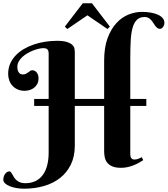

<svg xmlns="http://www.w3.org/2000/svg" viewBox="-50 -980 1027 1176"><path d="M159.2 -374H248V-651.9Q248 -662.6 245.6 -668.9Q243.2 -675.3 238.8 -679Q234.4 -682.6 228.3 -683.8Q222.2 -685.1 214.8 -685.1Q204.1 -685.1 188.2 -681.6Q172.4 -678.2 154.8 -671.4Q137.2 -664.6 119.4 -654.5Q101.6 -644.5 87.6 -631.8Q73.7 -619.1 64.9 -603.5Q56.2 -587.9 56.2 -569.8Q56.2 -554.2 60.3 -544.9Q64.5 -535.6 69.8 -531Q75.2 -526.4 80.8 -525.1Q86.4 -523.9 88.9 -523.9Q101.1 -523.9 108.9 -528.1Q116.7 -532.2 123 -536.9Q129.4 -541.5 135 -545.7Q140.6 -549.8 147.9 -549.8Q153.8 -549.8 160.4 -547.1Q167 -544.4 172.6 -538.6Q178.2 -532.7 182.1 -523.2Q186 -513.7 186 -500Q186 -480.5 178.5 -466.3Q170.9 -452.1 158.9 -442.6Q147 -433.1 131.6 -428.5Q116.2 -423.8 101.1 -423.8Q77.6 -423.8 58.8 -431.9Q40 -439.9 26.9 -454.1Q13.7 -468.3 6.8 -487.3Q0 -506.3 0 -527.8Q0 -561.5 12.2 -589.6Q24.4 -617.7 45.7 -640.1Q66.9 -662.6 95.5 -679.4Q124 -696.3 157.2 -707.5Q190.4 -718.8 226.6 -724.4Q262.7 -730 298.8 -730Q338.9 -730 361.1 -722.4Q383.3 -714.8 393.8 -704.1Q404.3 -693.4 406.2 -681.6Q408.2 -669.9 408.2 -662.1V-374H587.9V-608.9Q587.9 -689.5 608.9 -746.1Q629.9 -802.7 663.1 -838.6Q696.3 -874.5 737.3 -890.9Q778.3 -907.2 818.8 -907.2Q846.7 -907.2 871.8 -903.1Q897 -898.9 915.8 -890.6Q934.6 -882.3 945.8 -869.9Q957 -857.4 957 -840.8Q957 -833.5 954.8 -826.9Q952.6 -820.3 948.7 -814.9Q944.8 -809.6 939.7 -806.4Q934.6 -803.2 929.2 -803.2Q920.4 -803.2 913.6 -808.6Q906.7 -814 900.6 -822Q894.5 -830.1 888.7 -839.6Q882.8 -849.1 875.5 -857.2Q868.2 -865.2 858.9 -870.6Q849.6 -876 836.9 -876Q807.1 -876 789.6 -859.6Q772 -843.3 762.7 -811.8Q753.4 -780.3 750.7 -733.4Q748 -686.5 748 -626V-374H846.2V-331.1H748V-34.2Q748 -20 754.2 -11.5Q760.3 -2.9 772.9 -2.9Q786.6 -2.9 798.3 -7.8Q810.1 -12.7 818.8 -17.1L827.1 1Q816.4 8.3 802 16.4Q787.6 24.4 770.3 31.5Q752.9 38.6 733.2 43.2Q713.4 47.9 691.9 47.9Q658.7 47.9 638.2 39.1Q617.7 30.3 606.4 15.9Q595.2 1.5 591.6 -16.6Q587.9 -34.7 587.9 -53.2V-331.1H408.2V-87.9Q408.2 -21.5 384 27.8Q359.9 77.1 317.9 110.1Q275.9 143.1 219 159.4Q162.1 175.8 97.2 175.8Q72.3 175.8 49.3 171.6Q26.4 167.5 8.8 160.2Q-8.8 152.8 -19.3 142.8Q-29.8 132.8 -29.8 121.1Q-29.8 112.3 -27.3 103.3Q-24.9 94.2 -20 86.9Q-15.1 79.6 -8.1 74.7Q-1 69.8 7.8 69.8Q13.2 69.8 17.3 75.2Q21.5 80.6 25.9 88.6Q30.3 96.7 35.9 106Q41.5 115.2 50.5 123.3Q59.6 131.3 72.3 136.7Q85 142.1 104 142.1Q141.6 142.1 168.7 128.4Q195.8 114.7 213.4 89.8Q231 64.9 239.5 30.5Q248 -3.9 248 -44.9V-331.1H159.2ZM513.2 -960 623 -816.9 608.4 -802.2 485.4 -886.2 362.3 -802.2 347.2 -816.9 457 -960Z"/></svg>

Font: Berkshire Swash
Style: Regular
Weight: 400
Designer: Astigmatic (AOETI)
Foundry: Astigmatic (AOETI)
Version: Version 1.001